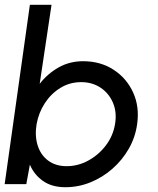

<svg xmlns="http://www.w3.org/2000/svg" viewBox="-30 -770 659 803"><path d="M317.5 -514Q390 -514 444.8 -478.5Q499.5 -443 526.8 -383.2Q554 -323.5 543.5 -250.5Q536 -196 508.8 -148.2Q481.5 -100.5 440.2 -64.2Q399 -28 348.5 -7.5Q298 13 243.5 13Q187 13 149.8 -13.2Q112.5 -39.5 95 -81.5L80 0H-10.5L95 -750H185.5L136 -419.5Q168.5 -461.5 214.8 -487.8Q261 -514 317.5 -514ZM249 -75Q296.5 -75 339.8 -98.8Q383 -122.5 413 -162.2Q443 -202 451 -250.5Q459.5 -299.5 442.8 -339.5Q426 -379.5 391 -403Q356 -426.5 309.5 -426.5Q262 -426.5 222.8 -402.5Q183.5 -378.5 157.5 -338.5Q131.5 -298.5 123 -250.5Q115 -201.5 127.5 -161.8Q140 -122 171.2 -98.5Q202.5 -75 249 -75Z"/></svg>

Font: Urbanist Medium
Style: Italic
Weight: 500
Italic angle: -8°
Designer: Corey Hu
Foundry: Corey Hu
Version: Version 1.330; ttfautohint (v1.8.4.7-5d5b)